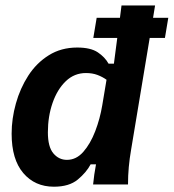

<svg xmlns="http://www.w3.org/2000/svg" viewBox="-20 -687 647 715"><path d="M180.8 8.3Q110 8.3 66.7 -42.5Q23.3 -93.3 23.3 -189.2Q23.3 -245 39.2 -301.7Q55 -358.3 85.4 -405.4Q115.8 -452.5 161.7 -481.2Q207.5 -510 267.5 -510Q317.5 -510 344.2 -492.1Q370.8 -474.2 384.2 -450H404.2L416.7 -545.8H327.5L340 -620.8H426.7L432.5 -666.7H557.5L550 -620.8H606.7L594.2 -545.8H537.5L468.3 -130Q462.5 -96.7 459.6 -65Q456.7 -33.3 456.7 0H326.7Q328.3 -16.7 331.2 -37.5Q334.2 -58.3 337.5 -75H317.5Q301.7 -45 269.6 -18.3Q237.5 8.3 180.8 8.3ZM229.2 -91.7Q264.2 -91.7 290.4 -121.7Q316.7 -151.7 334.6 -198.3Q352.5 -245 360.8 -295L376.7 -390Q361.7 -400.8 342.9 -407.9Q324.2 -415 300 -415Q256.7 -415 225 -384.6Q193.3 -354.2 175.8 -303.8Q158.3 -253.3 158.3 -194.2Q158.3 -140 178.8 -115.8Q199.2 -91.7 229.2 -91.7Z"/></svg>

Font: Familjen Grotesk
Style: Bold Italic
Weight: 700
Italic angle: -9.46201°
Designer: Anders Wikstroem, Jonas Baeckman, Matilda Gysing, Kristian Moeller
Foundry: Familjen STHLM AB
Version: Version 2.002; ttfautohint (v1.8.4.7-5d5b)